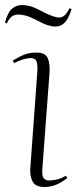

<svg xmlns="http://www.w3.org/2000/svg" viewBox="-27 -733 313 767"><path d="M122 -445Q124 -474 119 -487.5Q114 -501 95 -501Q70 -501 29 -481L24 -491Q50 -507 71 -515Q92 -523 118 -523Q154 -523 163.5 -501Q173 -479 171 -445L142 -56Q140 -30 147.5 -21Q155 -12 169 -12Q184 -12 200.5 -16Q217 -20 236 -31L242 -22Q222 -6 199.5 4Q177 14 150 14Q115 14 103.5 -7.5Q92 -29 94 -60ZM194 -627Q180 -627 163 -632.5Q146 -638 114 -655Q93 -666 76 -670.5Q59 -675 47 -675Q33 -675 22 -668.5Q11 -662 0 -639L-7 -643Q4 -685 22 -699Q40 -713 61 -713Q75 -713 92.5 -708.5Q110 -704 136 -690Q167 -674 183 -668.5Q199 -663 209 -663Q219 -663 228.5 -669.5Q238 -676 251 -700L259 -697Q246 -656 230.5 -641.5Q215 -627 194 -627Z"/></svg>

Font: Display Extralight
Style: Italic
Weight: 200
Italic angle: -2°
Designer: Latin by Veronika Burian and Jose Scaglione. Greek by Irene Vlachou. Cyrillic by Vera Evstafieva
Foundry: TypeTogether
Version: Version 3.002